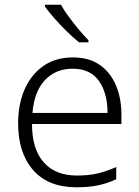

<svg xmlns="http://www.w3.org/2000/svg" viewBox="-20 -879 592 816"><path d="M290 -635Q358 -635 403.5 -603.5Q449 -572 472.5 -517Q496 -462 496 -391V-352H116Q116 -246 165.5 -189.5Q215 -133 307 -133Q356 -133 393 -141.5Q430 -150 474 -169V-117Q434 -99 395 -91Q356 -83 305 -83Q185 -83 121 -156Q57 -229 57 -355Q57 -436 84.5 -499Q112 -562 164 -598.5Q216 -635 290 -635ZM289 -587Q216 -587 170.5 -538Q125 -489 118 -399H437Q437 -483 400.5 -535Q364 -587 289 -587ZM239 -859Q251 -837 271.5 -809Q292 -781 314.5 -754Q337 -727 356 -708V-699H316Q291 -719 263 -746.5Q235 -774 210.5 -802Q186 -830 171 -851V-859Z"/></svg>

Font: Noto Sans Kannada UI Light
Style: Regular
Weight: 300
Designer: Jelle Bosma - Monotype Design Team
Foundry: Monotype Imaging Inc.
Version: Version 2.005; ttfautohint (v1.8.4.7-5d5b)